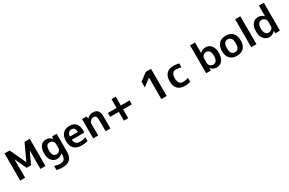

<svg xmlns="http://www.w3.org/2000/svg" viewBox="206 -2497 6731 4475"><g transform="rotate(-30 3571.5 -260.0)"><path d="M623 -493.2H621.1L476.6 -182.6H357.4L212.9 -493.2H210.9V0H79.1V-730.5H216.8L416 -299.8H418L617.2 -730.5H758.8V0H623Z M1360.4 -519.5V-40Q1360.4 229.5 1089.8 230.5Q1006.8 230.5 933.6 210V97.7Q1007.8 127.9 1086.9 127.9Q1161.1 127.9 1194.8 89.4Q1228.5 50.8 1228.5 -37.1V-69.3H1226.6Q1167 -4.9 1077.1 -4.9Q989.3 -4.9 933.1 -75.7Q877 -146.5 877 -270Q877 -393.6 930.7 -461.9Q984.4 -530.3 1077.1 -530.3Q1125 -530.3 1160.6 -513.2Q1196.3 -496.1 1231.4 -455.1H1234.4L1236.3 -519.5ZM1008.8 -269.5Q1008.8 -186.5 1038.6 -146Q1068.4 -105.5 1119.1 -105.5Q1164.1 -105.5 1196.3 -137.2Q1228.5 -168.9 1228.5 -211.9V-320.3Q1228.5 -366.2 1196.3 -397.9Q1164.1 -429.7 1119.1 -429.7Q1008.8 -429.7 1008.8 -269.5Z M1595.7 -308.6H1809.6Q1808.6 -436.5 1710 -436.5Q1657.2 -436.5 1629.4 -406.7Q1601.6 -377 1595.7 -308.6ZM1595.7 -221.7Q1601.6 -149.4 1639.2 -117.2Q1676.8 -85 1751 -85Q1810.5 -85 1899.4 -115.2V-12.7Q1815.4 10.7 1734.4 9.8Q1603.5 9.8 1533.2 -58.6Q1462.9 -127 1462.9 -259.8Q1462.9 -391.6 1525.9 -460.9Q1588.9 -530.3 1708 -530.3Q1935.5 -530.3 1935.5 -262.7Q1935.5 -243.2 1932.6 -221.7Z M2043.9 -519.5H2169.9L2171.9 -455.1H2173.8Q2242.2 -530.3 2334 -530.3Q2424.8 -530.3 2466.3 -478.5Q2507.8 -426.8 2507.8 -306.6V0H2377.9V-296.9Q2377.9 -372.1 2358.4 -399.4Q2338.9 -426.8 2289.1 -426.8Q2248 -426.8 2212.9 -392.1Q2177.7 -357.4 2177.7 -317.4V0H2043.9Z M2985.4 -580.1V-342.8H3221.7V-237.3H2985.4V0H2871.1V-237.3H2635.7V-342.8H2871.1V-580.1Z M3877.9 -730.5H4021.5V0H3877.9V-577.1H3876L3680.7 -426.8V-580.1Z M4252 -259.8Q4252 -390.6 4316.4 -460.4Q4380.9 -530.3 4500 -530.3Q4570.3 -530.3 4654.3 -512.7V-407.2Q4583 -428.7 4516.6 -427.7Q4453.1 -427.7 4422.4 -387.7Q4391.6 -347.7 4391.6 -259.8Q4391.6 -169.9 4424.8 -130.9Q4458 -91.8 4526.4 -91.8Q4592.8 -91.8 4662.1 -117.2V-9.8Q4586.9 9.8 4509.8 9.8Q4385.7 9.8 4318.8 -58.6Q4252 -127 4252 -259.8Z M5216.8 -750V-466.8H5218.8Q5285.2 -530.3 5370.1 -530.3Q5463.9 -530.3 5520.5 -459.5Q5577.1 -388.7 5577.1 -259.8Q5577.1 -134.8 5518.1 -62.5Q5459 9.8 5370.1 9.8Q5322.3 9.8 5285.2 -7.8Q5248 -25.4 5211.9 -65.4H5210L5208 0H5083V-750ZM5444.3 -259.8Q5444.3 -429.7 5330.1 -429.7Q5283.2 -429.7 5249 -398.9Q5214.8 -368.2 5214.8 -328.1V-192.4Q5214.8 -152.3 5249 -121.1Q5283.2 -89.8 5330.1 -89.8Q5382.8 -89.8 5413.6 -132.3Q5444.3 -174.8 5444.3 -259.8Z M5725.6 -459.5Q5792 -530.3 5912.1 -530.3Q6032.2 -530.3 6098.6 -459.5Q6165 -388.7 6165 -259.8Q6165 -130.9 6098.6 -60.5Q6032.2 9.8 5912.1 9.8Q5792 9.8 5725.6 -60.5Q5659.2 -130.9 5659.2 -259.8Q5659.2 -388.7 5725.6 -459.5ZM5823.2 -128.4Q5852.5 -86.9 5911.6 -86.9Q5970.7 -86.9 6000.5 -128.4Q6030.3 -169.9 6030.3 -259.8Q6030.3 -349.6 6000.5 -391.1Q5970.7 -432.6 5911.6 -432.6Q5852.5 -432.6 5823.2 -391.1Q5793.9 -349.6 5793.9 -259.8Q5793.9 -169.9 5823.2 -128.4Z M6296.9 0V-750H6437.5V0Z M6935.5 -750H7069.3V0H6944.3L6942.4 -65.4H6940.4Q6904.3 -25.4 6867.2 -7.8Q6830.1 9.8 6782.2 9.8Q6693.4 9.8 6634.3 -62.5Q6575.2 -134.8 6575.2 -259.8Q6575.2 -388.7 6631.8 -459.5Q6688.5 -530.3 6782.2 -530.3Q6867.2 -530.3 6933.6 -466.8H6935.5ZM6707 -259.8Q6707 -174.8 6738.3 -132.3Q6769.5 -89.8 6822.3 -89.8Q6869.1 -89.8 6903.3 -121.1Q6937.5 -152.3 6937.5 -192.4V-328.1Q6937.5 -368.2 6903.3 -398.9Q6869.1 -429.7 6822.3 -429.7Q6707 -429.7 6707 -259.8Z"/></g></svg>

Font: Mgen+ 1c bold
Style: Bold
Weight: 700
Designer: [Source Han Sans]
Ryoko NISHIZUKA  (kana & ideographs); Paul D. Hunt (Latin, Greek & Cyrillic); Wenlong ZHANG  (bopomofo
Version: Version 1.059.20150602